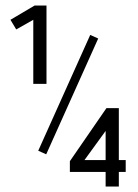

<svg xmlns="http://www.w3.org/2000/svg" viewBox="-20 -678 500 698"><path d="M149 -658V-373H101V-606L39 -571L18 -606L106 -658ZM119 -130 308 -551 337 -538 148 -117ZM412 -285V-96H437V-53H412V0H364V-53H234V-92L367 -285ZM364 -96V-202L287 -96Z"/></svg>

Font: Unica One
Style: Regular
Weight: 400
Designer: Eduardo Rodriguez Tunni
Foundry: Eduardo Rodriguez Tunni
Version: Version 2.000; ttfautohint (v1.8.4.7-5d5b);gftools[0.9.23]